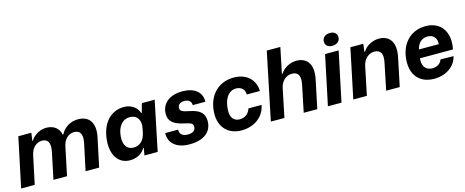

<svg xmlns="http://www.w3.org/2000/svg" viewBox="-39 -1367 4867 2009"><g transform="rotate(-15 2394.0 -363.0)"><path d="M7 0H154L219 -306C237 -386 288 -427 347 -427C415 -427 435 -373 417 -287L357 0H504L568 -305C583 -380 632 -427 694 -427C765 -427 784 -373 766 -287L705 0H852L918 -312C950 -467 884 -546 768 -546C692 -546 619 -508 580 -433H572C561 -503 503 -546 425 -546C358 -546 291 -510 256 -452H249L261 -536H120Z M1255 -109C1185 -109 1146 -165 1155 -259C1163 -359 1215 -427 1298 -427C1377 -427 1415 -365 1397 -279L1387 -230C1371 -157 1327 -109 1255 -109ZM1185 10C1256 10 1319 -22 1349 -77H1356L1343 0H1486L1597 -536H1458L1431 -438H1425C1405 -503 1341 -546 1265 -546C1112 -546 1018 -424 1004 -255C989 -96 1062 10 1185 10Z M1831 10C1984 10 2075 -59 2075 -178C2075 -265 2025 -306 1915 -327C1845 -341 1820 -352 1820 -386C1820 -422 1848 -443 1893 -443C1939 -443 1969 -417 1967 -378H2104C2108 -484 2026 -546 1898 -546C1760 -546 1670 -475 1670 -361C1670 -282 1718 -239 1841 -214C1901 -201 1924 -191 1924 -157C1924 -116 1894 -94 1838 -94C1783 -94 1750 -121 1753 -170H1613C1608 -62 1689 10 1831 10Z M2395 10C2533 10 2641 -70 2663 -194H2521C2504 -138 2461 -107 2405 -107C2344 -107 2306 -149 2309 -229C2313 -341 2358 -429 2450 -429C2505 -429 2542 -394 2542 -339H2684C2682 -462 2592 -546 2455 -546C2286 -546 2183 -430 2165 -276C2143 -101 2238 10 2395 10Z M2712 0H2859L2922 -305C2938 -382 2991 -427 3054 -427C3123 -427 3146 -378 3128 -291L3068 0H3215L3279 -305C3316 -484 3230 -546 3135 -546C3067 -546 2997 -512 2960 -452H2953L3010 -729H2863Z M3330 0H3477L3590 -536H3443ZM3539 -599C3590 -599 3624 -628 3624 -671C3624 -710 3596 -736 3549 -736C3498 -736 3464 -707 3464 -664C3464 -625 3491 -599 3539 -599Z M3605 0H3752L3816 -307C3831 -380 3884 -427 3947 -427C4016 -427 4039 -378 4021 -291L3961 0H4108L4172 -305C4209 -484 4123 -546 4028 -546C3960 -546 3890 -512 3853 -452H3846L3857 -536H3717Z M4404 -328C4420 -398 4464 -436 4526 -436C4588 -436 4625 -393 4619 -328ZM4482 10C4609 10 4710 -59 4736 -167L4595 -169C4581 -128 4543 -101 4490 -101C4420 -101 4381 -151 4390 -236H4748C4785 -412 4703 -546 4532 -546C4362 -546 4251 -418 4247 -237C4243 -88 4328 10 4482 10Z"/></g></svg>

Font: Mona Sans
Style: Bold Italic
Weight: 700
Italic angle: -11.7°
Designer: Deni Anggara
Foundry: GitHub
Version: Version 2.000;Glyphs 3.2.3 (3260)